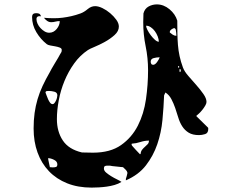

<svg xmlns="http://www.w3.org/2000/svg" viewBox="-20 -781 1040 874"><path d="M927 -200Q928 -199 928 -194Q928 -175 913.5 -170.5Q899 -166 886 -166Q857 -166 839 -177Q821 -188 809.5 -206Q798 -224 791.5 -246Q785 -268 777.5 -289.5Q770 -311 760 -330Q750 -349 733 -360L727 -347Q725 -293 719.5 -235Q714 -177 696 -124.5Q678 -72 644.5 -28.5Q611 15 553 40V33Q554 31 557 20Q560 9 560 7Q560 0 552 -8.5Q544 -17 540 -20Q537 -20 528.5 -21Q520 -22 510 -23Q500 -24 491 -25Q482 -26 480 -27H469Q461 -27 457 -24.5Q453 -22 453 -14Q453 -4 463 4.5Q473 13 486 21Q499 29 512.5 35.5Q526 42 533 47Q519 56 501.5 61Q484 66 466 68.5Q448 71 430 72Q412 73 397 73Q335 73 286 53.5Q237 34 203 -1.5Q169 -37 151 -86.5Q133 -136 133 -196Q133 -234 137.5 -266.5Q142 -299 151 -329.5Q160 -360 174 -390Q188 -420 207 -453Q208 -456 215 -468Q222 -480 230 -493.5Q238 -507 245 -518.5Q252 -530 253 -533Q258 -541 259.5 -544Q261 -547 261 -554Q261 -561 252 -564.5Q243 -568 231.5 -570Q220 -572 209 -574Q198 -576 193 -580Q165 -602 145.5 -634.5Q126 -667 126 -704Q126 -721 144 -721Q152 -721 157.5 -719Q163 -717 167 -707Q146 -710 146 -694Q146 -684 151 -673Q156 -662 164.5 -653Q173 -644 183 -638Q193 -632 204 -632Q224 -632 238 -649Q252 -666 252 -685Q241 -685 232 -682.5Q223 -680 213 -680Q203 -680 194.5 -686Q186 -692 180 -700Q204 -698 225 -698Q246 -698 265.5 -700.5Q285 -703 305 -707.5Q325 -712 347 -720Q363 -726 379 -739.5Q395 -753 413 -753Q428 -753 446.5 -744Q465 -735 481.5 -721Q498 -707 509.5 -691Q521 -675 521 -660Q521 -639 501.5 -621.5Q482 -604 457.5 -590.5Q433 -577 410 -567.5Q387 -558 380 -553Q344 -529 317.5 -492Q291 -455 273.5 -412.5Q256 -370 247.5 -324.5Q239 -279 239 -239Q239 -182 266 -141.5Q293 -101 353 -87L403 -86Q482 -86 531 -120.5Q580 -155 607.5 -209Q635 -263 644.5 -329.5Q654 -396 654 -461Q654 -517 643 -570.5Q632 -624 632 -680L633 -720Q639 -742 656.5 -751.5Q674 -761 694 -761Q725 -761 751.5 -739Q778 -717 787 -687Q787 -656 787.5 -629Q788 -602 790 -576.5Q792 -551 797.5 -525.5Q803 -500 813 -473Q820 -455 837.5 -435Q855 -415 873.5 -394Q892 -373 906 -353Q920 -333 920 -317Q920 -310 914.5 -300.5Q909 -291 901.5 -281.5Q894 -272 886 -264.5Q878 -257 873 -253ZM703 -591Q703 -602 698 -615Q693 -628 685 -639Q677 -650 666.5 -657Q656 -664 645 -664Q645 -657 651 -645Q657 -633 666 -621Q675 -609 685 -600Q695 -591 703 -591ZM753 -633Q759 -628 766.5 -623Q774 -618 783 -618Q783 -621 782 -632.5Q781 -644 780 -647Q780 -648 777.5 -650.5Q775 -653 773 -653Q769 -653 761 -647.5Q753 -642 753 -636ZM703 -520Q693 -520 679.5 -516.5Q666 -513 666 -500Q666 -495 668.5 -490.5Q671 -486 677 -486Q686 -486 695 -498.5Q704 -511 707 -520ZM793 -473Q796 -474 796 -476.5Q796 -479 793 -480Q790 -481 790 -477Q790 -473 793 -473ZM800 -453Q803 -455 803 -460Q803 -465 800 -467Q797 -468 797 -460Q797 -452 800 -453ZM241 -347Q241 -360 227.5 -363.5Q214 -367 203 -367Q199 -367 193.5 -366.5Q188 -366 187 -360Q189 -355 192 -346.5Q195 -338 199 -329Q203 -320 208 -313.5Q213 -307 220 -307Q224 -307 228 -312Q232 -317 235 -323.5Q238 -330 239.5 -336.5Q241 -343 241 -347ZM658 -141Q639 -141 619 -134.5Q599 -128 580 -127Q579 -126 579 -123Q579 -121 580 -120Q579 -120 585 -113.5Q591 -107 598 -99Q606 -90 617 -79Q619 -79 620 -80Q621 -92 627 -99.5Q633 -107 640 -113Q647 -119 652.5 -125Q658 -131 658 -141ZM207 -20 220 -19Q229 -19 235 -21Q241 -23 241 -33Q241 -46 226 -53.5Q211 -61 199 -61L200 -53Z"/></svg>

Font: Genkaimincho
Style: Regular
Weight: 800
Designer: Dr. Ken Lunde (project architect, glyph set definition & overall production); Masataka HATTORI \u670D \u90E8 \u6B63 \u8C
Foundry: Adobe Systems Incorporated
Version: Version 1.00